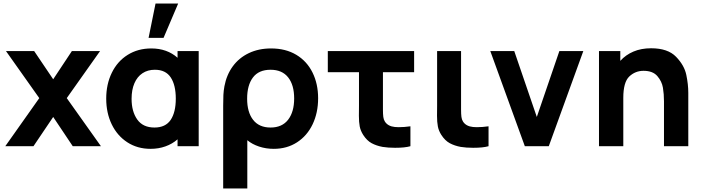

<svg xmlns="http://www.w3.org/2000/svg" viewBox="-20 -830 3988 1090"><path d="M170 0H10L203 -273L14 -540H174L282 -380L388 -540H548L359 -273L553 0H393L282 -166Z M863 -810H991.5L908.5 -615H823.5ZM988 -540H1108V0H988V-39Q958.5 -13 919.2 1Q880 15 835 15Q760 15 702.8 -22.2Q645.5 -59.5 614.2 -124.2Q583 -189 583 -270Q583 -352 614.8 -417Q646.5 -482 704.8 -518.5Q763 -555 839 -555Q884 -555 921.5 -541.5Q959 -528 988 -502ZM978 -270Q978 -347 949.2 -390.5Q920.5 -434 859 -434Q818.5 -434 788.8 -414.2Q759 -394.5 743 -357.2Q727 -320 727 -269Q727 -197 759.2 -151.5Q791.5 -106 857 -106Q919.5 -106 948.8 -149.2Q978 -192.5 978 -270Z M1247 -230Q1247 -266.5 1248.2 -291Q1249.5 -315.5 1254 -340Q1266 -404.5 1301.2 -453Q1336.5 -501.5 1392.2 -528.2Q1448 -555 1519 -555Q1602 -555 1662.2 -518.8Q1722.5 -482.5 1754.2 -418.2Q1786 -354 1786 -272Q1786 -190 1754.8 -124.5Q1723.5 -59 1666.2 -22Q1609 15 1534 15Q1490 15 1450.8 2Q1411.5 -11 1384 -34V240H1247ZM1650 -271Q1650 -347.5 1615.8 -390.8Q1581.5 -434 1516 -434Q1449 -434 1416 -390.2Q1383 -346.5 1383 -270Q1383 -193 1417 -149.5Q1451 -106 1516 -106Q1581.5 -106 1615.8 -150.5Q1650 -195 1650 -271Z M2042 -64Q2027 -87.5 2022.2 -112Q2017.5 -136.5 2017.5 -172.5L2018 -229V-420H1841V-540H2331V-420H2154V-237V-208Q2154 -182 2156 -166.5Q2158 -151 2165 -140Q2182 -113 2222 -109Q2236 -108 2244 -108Q2275 -108 2310 -113V0Q2279 9 2223 9Q2183 9 2152 4Q2117 -2.5 2090 -17Q2063 -31.5 2042 -64Z M2485.5 -64Q2470.5 -87.5 2465.8 -112Q2461 -136.5 2461 -172.5L2461.5 -229V-540H2597.5V-237V-208Q2597.5 -182 2599.5 -166.5Q2601.5 -151 2608.5 -140Q2625.5 -113 2665.5 -109Q2679.5 -108 2687.5 -108Q2718.5 -108 2753.5 -113V0Q2722.5 9 2666.5 9Q2626.5 9 2595.5 4Q2560.5 -2.5 2533.5 -17Q2506.5 -31.5 2485.5 -64Z M3095.5 0H2959.5L2763.5 -540H2899.5L3027.5 -166L3155.5 -540H3291.5Z M3887.5 -303V0H3749.5V-255Q3749.5 -296 3743.5 -332Q3737.5 -368 3711.8 -398Q3686 -428 3633.5 -428Q3586.5 -428 3552.5 -395.8Q3518.5 -363.5 3518.5 -274V0H3380.5V-540H3501.5V-484.5Q3532 -518.5 3576 -537.2Q3620 -556 3676.5 -556Q3771.5 -556 3818.2 -507.5Q3865 -459 3876.2 -405Q3887.5 -351 3887.5 -303Z"/></svg>

Font: Hauora ExtraBold
Style: Regular
Weight: 800
Designer: Wayne Shih
Foundry: WCYS
Version: Version 1.001